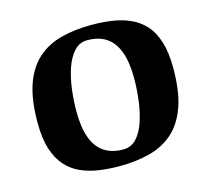

<svg xmlns="http://www.w3.org/2000/svg" viewBox="-98 -764 955 888"><g transform="rotate(-15 380.0 -319.5)"><path d="M369.5 13Q318.1 13 271 6.1Q223.9 -0.9 184.3 -18.7Q144.8 -36.5 115.8 -69.1Q86.7 -101.7 70.4 -153.1Q54.2 -204.5 54.2 -278.9Q54.2 -389.4 79.6 -461.4Q105 -533.5 152.2 -575.4Q199.4 -617.4 264.9 -634.7Q330.5 -652 411.5 -652Q462.9 -652 509.6 -645.2Q556.3 -638.4 595.8 -620.8Q635.4 -603.2 664.8 -570.8Q694.2 -538.3 710.1 -486.9Q726 -435.5 726 -361.1Q726 -250.6 700.6 -178.2Q675.2 -105.8 628 -63.7Q580.8 -21.6 515.3 -4.3Q449.7 13 369.5 13ZM405.2 -57.2Q443.8 -57.2 469.4 -84.8Q495 -112.3 510.2 -157.9Q525.5 -203.6 532.2 -257.7Q538.9 -311.8 538.9 -364.1Q538.9 -441.1 520.2 -490.7Q501.5 -540.2 465.2 -564.4Q429 -588.6 375 -588.6Q337.2 -588.6 311.6 -560.7Q286 -532.7 270.3 -487.5Q254.7 -442.2 248 -388.6Q241.3 -335 241.3 -282.7Q241.3 -205.2 260 -155.1Q278.7 -105.1 315.5 -81.2Q352.2 -57.2 405.2 -57.2Z"/></g></svg>

Font: Briem Hand Thin
Style: Regular
Weight: 100
Designer: Gunnlaugur SE Briem, Eben Sorkin
Foundry: Sorkin Type Co.
Version: Version 1.003